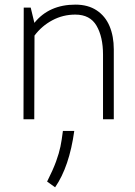

<svg xmlns="http://www.w3.org/2000/svg" viewBox="-20 -508 575 818"><path d="M464.8 -297.9V0H418.9V-275.4Q418.9 -350.6 391.4 -398.2Q363.8 -445.8 300.8 -445.8Q248 -445.8 202.9 -421.6Q157.7 -397.5 127 -356.4L126 0H80.1L81.1 -475.6H110.8L126.5 -410.6Q189 -488.3 301.3 -488.3Q355 -488.3 391.8 -463.9Q428.7 -439.5 446.8 -396.5Q464.8 -353.5 464.8 -297.9ZM180.7 265.6Q205.6 216.3 218.8 180.2Q231.9 144 237.5 116.5Q243.2 88.9 248 49.8H296.4Q275.4 202.1 214.8 290Z"/></svg>

Font: Selawik Light
Style: Regular
Weight: 300
Designer: Aaron Bell
Foundry: Microsoft Corporation
Version: Version 1.01